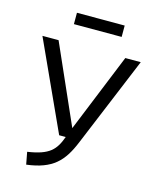

<svg xmlns="http://www.w3.org/2000/svg" viewBox="-127 -946 854 1045"><g transform="rotate(15 300.0 -424.0)"><path d="M444 -795V-859H175V-795ZM580 -689H493L313 -246L117 -689H26L254 -190H291C263 -113 231 -76 109 -58L122 11C267 -7 322 -66 369 -180Z"/></g></svg>

Font: FiraMono Nerd Font
Style: Regular
Weight: 400
Designer: Carrois Corporate & Edenspiekermann AG
Foundry: Carrois Corporate GbR & Edenspiekermann AG
Version: Version 003.206;Nerd Fonts 3.3.0